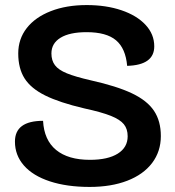

<svg xmlns="http://www.w3.org/2000/svg" viewBox="-20 -729 692 758"><path d="M39 -170Q39 -252 150 -252Q154 -176 201.5 -137Q249 -98 335 -98Q406 -98 445 -122.5Q484 -147 484 -191Q484 -220 469 -238.5Q454 -257 418 -271.5Q382 -286 313 -301Q215 -324 158.5 -352Q102 -380 77 -419.5Q52 -459 52 -518Q52 -575 85.5 -618Q119 -661 180.5 -685Q242 -709 322 -709Q399 -709 459.5 -688.5Q520 -668 554.5 -631Q589 -594 589 -546Q589 -472 482 -469Q476 -538 438 -570Q400 -602 322 -602Q255 -602 219 -580Q183 -558 183 -518Q183 -490 197 -471.5Q211 -453 244 -439.5Q277 -426 338 -412Q441 -389 501 -360.5Q561 -332 588 -291.5Q615 -251 615 -192Q615 -131 580.5 -85.5Q546 -40 482.5 -15.5Q419 9 334 9Q244 9 177 -13Q110 -35 74.5 -75.5Q39 -116 39 -170Z"/></svg>

Font: K2D
Style: Bold
Weight: 700
Designer: Katatrad Aksorn Co.,Ltd.
Foundry: Cadson Demak Co.,Ltd.
Version: Version 1.000; ttfautohint (v1.6)